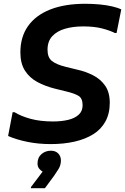

<svg xmlns="http://www.w3.org/2000/svg" viewBox="-20 -752 663 1018"><path d="M47 -157H57Q91 -136 142 -122Q193 -108 261 -108Q306 -108 341.5 -116.5Q377 -125 397.5 -144Q418 -163 418 -194Q418 -231 396 -244Q374 -257 332 -267L271 -282Q219 -295 177.5 -317.5Q136 -340 112 -378Q88 -416 88 -474Q88 -556 128.5 -613.5Q169 -671 246 -701.5Q323 -732 433 -732Q471 -732 508 -728.5Q545 -725 575 -718Q605 -711 623 -702L598 -577H589Q564 -590 522 -601Q480 -612 422 -612Q367 -612 324.5 -599.5Q282 -587 257 -560Q232 -533 232 -488Q232 -447 255.5 -428.5Q279 -410 327 -398L388 -383Q434 -373 474 -352.5Q514 -332 538 -297Q562 -262 562 -207Q562 -150 539 -108Q516 -66 474 -40Q432 -14 375 -1Q318 12 249 12Q183 12 124.5 0Q66 -12 23 -31ZM206 158Q197 153 188 142.5Q179 132 179 115Q179 83 200 65Q221 47 250 47Q274 47 288.5 61.5Q303 76 303 99Q303 124 289.5 145.5Q276 167 266 181L218 246H144V240Z"/></svg>

Font: Kufam SemiBold
Style: Italic
Weight: 600
Italic angle: -11°
Designer: Artur Schmal
Foundry: Original Type
Version: Version 1.301; ttfautohint (v1.8.3)